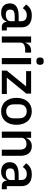

<svg xmlns="http://www.w3.org/2000/svg" viewBox="1285 -2069 796 3406"><g transform="rotate(90 1683.0 -366.0)"><path d="M459 0Q416 0 393 -24.5Q370 -49 365 -87H360Q345 -38 305 -13Q265 12 208 12Q127 12 83.5 -30Q40 -72 40 -143Q40 -221 96.5 -260Q153 -299 262 -299H356V-343Q356 -391 330 -417Q304 -443 249 -443Q203 -443 174 -423Q145 -403 125 -372L60 -431Q86 -475 133 -503.5Q180 -532 256 -532Q357 -532 411 -485Q465 -438 465 -350V-89H520V0ZM239 -71Q290 -71 323 -93.5Q356 -116 356 -154V-229H264Q151 -229 151 -159V-141Q151 -106 174.5 -88.5Q198 -71 239 -71Z M627 0V-520H736V-420H741Q752 -460 787 -490Q822 -520 884 -520H913V-415H870Q805 -415 770.5 -394Q736 -373 736 -332V0Z M1065 -613Q1031 -613 1015.5 -629Q1000 -645 1000 -670V-687Q1000 -712 1015.5 -728Q1031 -744 1065 -744Q1099 -744 1114 -728Q1129 -712 1129 -687V-670Q1129 -645 1114 -629Q1099 -613 1065 -613ZM1010 -520H1119V0H1010Z M1233 0V-88L1512 -431H1242V-520H1641V-436L1358 -89H1648V0Z M1955 12Q1901 12 1856.5 -7Q1812 -26 1781 -61.5Q1750 -97 1733 -147.5Q1716 -198 1716 -260Q1716 -322 1733 -372.5Q1750 -423 1781 -458.5Q1812 -494 1856.5 -513Q1901 -532 1955 -532Q2009 -532 2053.5 -513Q2098 -494 2129 -458.5Q2160 -423 2177 -372.5Q2194 -322 2194 -260Q2194 -198 2177 -147.5Q2160 -97 2129 -61.5Q2098 -26 2053.5 -7Q2009 12 1955 12ZM1955 -78Q2011 -78 2045 -112.5Q2079 -147 2079 -216V-304Q2079 -373 2045 -407.5Q2011 -442 1955 -442Q1899 -442 1865 -407.5Q1831 -373 1831 -304V-216Q1831 -147 1865 -112.5Q1899 -78 1955 -78Z M2315 0V-520H2424V-434H2429Q2446 -476 2480.5 -504Q2515 -532 2575 -532Q2655 -532 2699.5 -479.5Q2744 -427 2744 -330V0H2635V-316Q2635 -438 2537 -438Q2516 -438 2495.5 -432.5Q2475 -427 2459 -416Q2443 -405 2433.5 -388Q2424 -371 2424 -348V0Z M3276 0Q3233 0 3210 -24.5Q3187 -49 3182 -87H3177Q3162 -38 3122 -13Q3082 12 3025 12Q2944 12 2900.5 -30Q2857 -72 2857 -143Q2857 -221 2913.5 -260Q2970 -299 3079 -299H3173V-343Q3173 -391 3147 -417Q3121 -443 3066 -443Q3020 -443 2991 -423Q2962 -403 2942 -372L2877 -431Q2903 -475 2950 -503.5Q2997 -532 3073 -532Q3174 -532 3228 -485Q3282 -438 3282 -350V-89H3337V0ZM3056 -71Q3107 -71 3140 -93.5Q3173 -116 3173 -154V-229H3081Q2968 -229 2968 -159V-141Q2968 -106 2991.5 -88.5Q3015 -71 3056 -71Z"/></g></svg>

Font: IBM Plex Sans Hebrew Medm
Style: Regular
Weight: 500
Designer: Mike Abbink, Paul van der Laan, Pieter van Rosmalen, Yanek Iontef
Foundry: Bold Monday
Version: Version 1.3